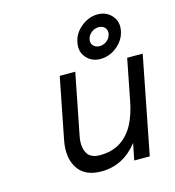

<svg xmlns="http://www.w3.org/2000/svg" viewBox="-101 -742 762 836"><g transform="rotate(-15 280.0 -323.5)"><path d="M132 -165 186 -440H256L202 -165Q193 -121 207.5 -91Q222 -61 266 -61Q322 -61 360 -86Q398 -111 420.5 -154Q443 -197 454 -256L490 -440H560L474 0H404L419 -75Q386 -33 345 -12Q304 9 255 9Q180 9 148.5 -40Q117 -89 132 -165ZM298 -560Q305 -600 339.5 -628Q374 -656 414 -656Q453 -656 477.5 -628.5Q502 -601 494 -560Q486 -520 452 -492.5Q418 -465 377 -465Q338 -465 314 -492.5Q290 -520 298 -560ZM439 -561Q442 -578 432 -589.5Q422 -601 404 -601Q386 -601 371 -589Q356 -577 353 -561Q349 -543 359.5 -531.5Q370 -520 388 -520Q406 -520 420.5 -531.5Q435 -543 439 -561Z"/></g></svg>

Font: Teachers[wght] Italic
Style: Regular
Weight: 400
Designer: Alfredo Marco Pradil & Chank Diesel
Version: Version 1.000;Glyphs 3.1.2 (3151)